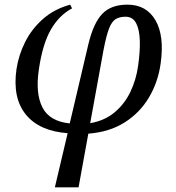

<svg xmlns="http://www.w3.org/2000/svg" viewBox="-20 -566 757 826"><path d="M216 240 271 7Q149 -2 91 -73.5Q33 -145 51 -269Q60 -329 88 -385Q116 -441 164.5 -484Q213 -527 282 -546L290 -530Q235 -501 199 -439Q163 -377 147 -266Q132 -164 162.5 -104Q193 -44 280 -35L360 -375Q382 -467 420 -506.5Q458 -546 528 -546Q610 -546 649 -478.5Q688 -411 671 -292Q660 -213 621 -147Q582 -81 516.5 -39.5Q451 2 360 9L318 240ZM425 -349 368 -36Q431 -47 474 -83.5Q517 -120 541.5 -172Q566 -224 574 -282Q583 -344 581.5 -391.5Q580 -439 565.5 -466.5Q551 -494 520 -494Q495 -494 478 -484Q461 -474 449 -443Q437 -412 425 -349Z"/></svg>

Font: NotoSerif-Italic
Style: Regular
Weight: 400
Italic angle: -12°
Designer: Monotype Design Team
Foundry: Monotype Imaging Inc.
Version: Version 2.007; ttfautohint (v1.8) -l 8 -r 50 -G 200 -x 14 -D